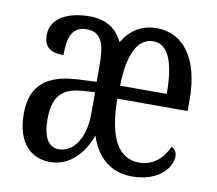

<svg xmlns="http://www.w3.org/2000/svg" viewBox="-66 -623 804 710"><g transform="rotate(10 335.5 -268.0)"><path d="M165 10C244 10 293 -57 313 -116C339 -34 394 10 472 10C571 10 618 -48 618 -91C618 -107 609 -118 598 -124C577 -77 540 -45 489 -45C412 -45 370 -116 369 -264H633V-307C633 -459 569 -546 469 -546C410 -546 369 -518 341 -471C316 -522 276 -546 216 -546C137 -546 71 -516 71 -450C71 -408 93 -388 145 -388C145 -451 156 -497 214 -497C273 -497 283 -446 283 -373V-312L218 -309C97 -304 38 -256 38 -150C38 -40 92 10 165 10ZM546 -313H371C373 -435 407 -496 464 -496C524 -496 546 -422 546 -313ZM188 -42C149 -42 128 -77 128 -144C128 -223 155 -265 238 -270L284 -273V-192C284 -101 243 -42 188 -42Z"/></g></svg>

Font: Noto Serif Ethiopic XCn
Style: Regular
Weight: 400
Width: 2
Designer: Monotype Design Team
Foundry: Monotype Imaging Inc.
Version: Version 2.102